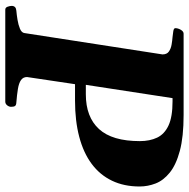

<svg xmlns="http://www.w3.org/2000/svg" viewBox="-14 -720 733 746"><g transform="rotate(90 353.0 -346.5)"><path d="M17.1 0Q8.8 0 5.6 -9Q2.4 -18.1 2.4 -24.9Q2.4 -41.5 21 -43Q37.1 -44.4 56.6 -47.6Q76.2 -50.8 91.3 -57.1Q106.4 -63.5 107.9 -74.2L190.9 -610.8Q190.9 -627.9 179.7 -635.7Q168.5 -643.6 152.8 -646.2Q137.2 -648.9 123.5 -649.9Q115.7 -650.9 102.3 -652.6Q88.9 -654.3 88.9 -660.6Q88.9 -670.9 95.2 -681.9Q101.6 -692.9 110.4 -692.9H426.3Q511.2 -692.9 565.7 -678.2Q620.1 -663.6 650.4 -638.9Q680.7 -614.3 692.4 -584Q704.1 -553.7 704.1 -522Q704.1 -461.4 681.6 -414.6Q659.2 -367.7 616.2 -335.7Q573.2 -303.7 511.2 -287.4Q449.2 -271 370.6 -271H306.6L278.8 -84.5Q278.8 -69.3 290.8 -61Q302.7 -52.7 325 -49.1Q347.2 -45.4 377.9 -43Q387.7 -42.5 391.1 -38.1Q394.5 -33.7 394.5 -22.5Q394.5 -14.6 388.7 -7.3Q382.8 0 374.5 0ZM309.1 -313H345.7Q434.1 -313 481 -364.3Q527.8 -415.5 527.8 -522.9Q527.8 -561.5 514.2 -590.1Q500.5 -618.7 467 -634.3Q433.6 -649.9 373 -649.9H360.8Z"/></g></svg>

Font: Gelasio
Style: Bold Italic
Weight: 700
Italic angle: -8.5°
Designer: Eben Sorkin
Foundry: Eben Sorkin
Version: Version 1.008